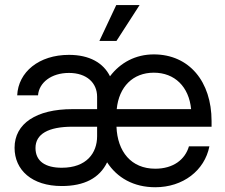

<svg xmlns="http://www.w3.org/2000/svg" viewBox="-20 -748 912 779"><path d="M230.5 6.8C321.8 6.8 383.8 -25.4 414.6 -89.4C455.1 -26.9 522 11.7 609.9 11.7C722.2 11.7 810.1 -55.7 829.6 -154.3H746.6C731 -100.6 683.1 -63.5 609.9 -63.5C512.2 -63.5 456.5 -132.8 452.6 -233.9H838.4V-256.8C838.4 -417 747.6 -527.3 604 -527.3C530.3 -527.3 468.3 -494.1 426.3 -438.5C399.4 -492.7 343.3 -525.4 259.8 -525.4C137.7 -525.4 54.2 -455.6 49.8 -361.3H134.3C138.2 -412.6 188 -452.1 259.8 -452.1C332 -452.1 374 -411.6 374 -355.5V-305.2H273.9C127 -305.2 39.1 -246.6 39.1 -148.4C39.1 -58.1 109.4 6.8 230.5 6.8ZM383.3 -582H452.6L546.4 -727.5H451.7ZM124 -147.5C124 -204.1 175.8 -233.9 273.9 -233.9H374V-195.3C374 -127.9 332 -67.4 230.5 -67.4C164.6 -67.4 124 -93.3 124 -147.5ZM453.6 -305.2C462.4 -396 519.5 -453.1 604 -453.1C689 -453.1 746.6 -396 755.4 -305.2Z"/></svg>

Font: Raveo Display Display
Style: Regular
Weight: 400
Designer: Jakub Foglar, Rasmus Andersson (Inter)
Foundry: Jakubfoglar.com
Version: Version 1.100;Glyphs 3.2.3 (3260)